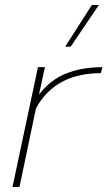

<svg xmlns="http://www.w3.org/2000/svg" viewBox="-20 -749 430 769"><path d="M348 -729H376L263 -562H241ZM132 -480H160L136 -370Q181 -429 244.5 -454.5Q308 -480 390 -480L384 -456Q201 -456 124 -315L58 0H30Z"/></svg>

Font: Prompt Thin
Style: Italic
Weight: 250
Italic angle: -12°
Designer: Katatrad Team
Foundry: CadsonDemak
Version: Version 1.001